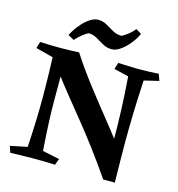

<svg xmlns="http://www.w3.org/2000/svg" viewBox="-126 -985 1026 1104"><g transform="rotate(15 387.0 -432.5)"><path d="M266 -660Q320 -577 377 -502.5Q434 -428 493.5 -354Q553 -280 615 -199L599 10H589Q527 -80 473.5 -151Q420 -222 371 -282.5Q322 -343 274 -402.5Q226 -462 175 -530Q180 -567 196.5 -592Q213 -617 233 -633Q253 -649 266 -660ZM266 -660 199 -568Q199 -546 199 -488.5Q199 -431 199 -359Q199 -297 202 -227Q205 -157 212 -59L313 -38L299 0Q272 -2 234 -2.5Q196 -3 163 -3Q133 -3 98.5 -2Q64 -1 33 0L20 -38L121 -59Q126 -140 128.5 -214.5Q131 -289 131 -361Q131 -420 129.5 -477.5Q128 -535 126 -594L22 -621L34 -660Q96 -657 156 -657Q180 -657 213.5 -658Q247 -659 266 -660ZM740 -660 754 -621 666 -600Q660 -494 657.5 -404Q655 -314 655 -225Q655 -169 656 -111.5Q657 -54 658 10H595L583 -33Q586 -84 587.5 -127.5Q589 -171 589 -223Q589 -306 585.5 -401.5Q582 -497 574 -600L487 -621L499 -660Q530 -659 558 -657.5Q586 -656 617 -656Q649 -656 681 -657Q713 -658 740 -660ZM217 -721 181 -741Q196 -771 220 -801Q244 -831 271.5 -850.5Q299 -870 323 -870Q352 -870 375.5 -856.5Q399 -843 423 -829Q447 -815 477 -815Q492 -823 513 -839Q534 -855 549 -875L582 -855Q569 -825 545 -795Q521 -765 493.5 -745.5Q466 -726 441 -726Q412 -726 387.5 -740Q363 -754 340 -767.5Q317 -781 290 -781Q274 -773 252.5 -755.5Q231 -738 217 -721Z"/></g></svg>

Font: Ruwudu
Style: Bold
Weight: 700
Designer: Becca Hirsbrunner Spalinger
Foundry: SIL International
Version: Version 3.000